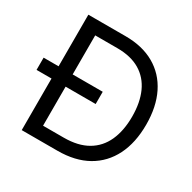

<svg xmlns="http://www.w3.org/2000/svg" viewBox="-161 -888 1047 1048"><g transform="rotate(30 363.0 -364.0)"><path d="M330.1 0H155.3V-79.1H324.2Q414.1 -79.1 473.1 -113.5Q532.2 -147.9 561.3 -212.2Q590.3 -276.4 590.3 -365.2Q590.3 -453.1 561.8 -516.6Q533.2 -580.1 476.1 -614.3Q418.9 -648.4 334 -648.4H151.4V-727.5H339.8Q445.8 -727.5 521.7 -684.1Q597.7 -640.6 638.2 -559.3Q678.7 -478 678.7 -365.2Q678.7 -251.5 637.7 -169.7Q596.7 -87.9 519 -43.9Q441.4 0 330.1 0ZM193.8 -727.5V0H105V-727.5ZM10.7 -325.2V-402.3H383.3V-325.2Z"/></g></svg>

Font: Inter 28pt
Style: Regular
Weight: 400
Designer: Rasmus Andersson
Foundry: rsms
Version: Version 4.001;git-66647c0bb